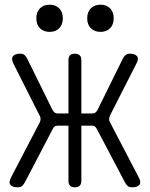

<svg xmlns="http://www.w3.org/2000/svg" viewBox="-20 -789 640 819"><path d="M86 -11Q80 -1 74 4.5Q68 10 56 10Q34 10 25 0Q16 -10 27 -32L149 -266Q153 -273 153 -281.5Q153 -290 148 -298L37 -518Q27 -539 35.5 -549.5Q44 -560 67 -560Q78 -560 84.5 -554.5Q91 -549 96 -539L204 -320Q208 -313 213 -309Q218 -305 226 -305H272V-532Q272 -546 278.5 -553Q285 -560 299 -560Q313 -560 320 -553Q327 -546 327 -532V-305H373Q382 -305 387 -309Q392 -313 396 -320L504 -539Q509 -549 516 -554.5Q523 -560 534 -560Q556 -560 564.5 -549Q573 -538 562 -518L450 -298Q446 -290 445.5 -282Q445 -274 450 -266L572 -32Q583 -12 575 -1Q567 10 543 10Q532 10 525.5 5Q519 0 513 -11L394 -237Q390 -245 385.5 -249Q381 -253 372 -253H327V-18Q327 -4 320 3Q313 10 299 10Q285 10 278.5 3Q272 -4 272 -18V-253H226Q217 -253 212 -248.5Q207 -244 204 -237ZM409 -653Q383 -653 367.5 -668.5Q352 -684 352 -711Q352 -738 367.5 -753.5Q383 -769 409 -769Q434 -769 449.5 -753.5Q465 -738 465 -711Q465 -684 449.5 -668.5Q434 -653 409 -653ZM192 -653Q166 -653 150.5 -668.5Q135 -684 135 -711Q135 -738 150.5 -753.5Q166 -769 192 -769Q217 -769 232.5 -753.5Q248 -738 248 -711Q248 -684 232.5 -668.5Q217 -653 192 -653Z"/></svg>

Font: Maple Mono NL ExtraLight
Style: Regular
Weight: 275
Monospace: yes
Designer: subframe7536
Version: Version 7.000